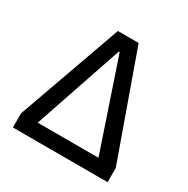

<svg xmlns="http://www.w3.org/2000/svg" viewBox="-158 -841 967 985"><g transform="rotate(30 325.5 -349.0)"><path d="M45 -84 264 -698H387L606 -84V0H45ZM326 -609H321L143 -85H503Z"/></g></svg>

Font: IBM Plex Sans Text
Style: Regular
Weight: 450
Designer: Mike Abbink, Paul van der Laan, Pieter van Rosmalen
Foundry: Bold Monday
Version: Version 3.005